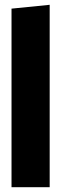

<svg xmlns="http://www.w3.org/2000/svg" viewBox="-20 -780 255 800"><path d="M187 -760V0H28V-744Z"/></svg>

Font: Fira Sans Extra Condensed Black
Style: Regular
Weight: 900
Width: 1
Designer: Carrois Corporate & Edenspiekermann AG
Foundry: Carrois Corporate GbR & Edenspiekermann AG
Version: Version 4.203